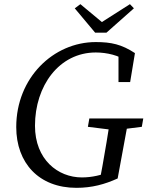

<svg xmlns="http://www.w3.org/2000/svg" viewBox="-20 -887 708 922"><path d="M58 -277C58 -104 167 15 347 15C422 15 483 -2 545 -30L598 -318H510C498 -243 486 -166 472 -90L461 -31L514 -65C468 -46 422 -35 373 -35C258 -35 148 -121 148 -283C148 -475 264 -635 440 -635C493 -635 553 -621 590 -592L549 -632V-493H605L628 -632C564 -674 514 -685 440 -685C236 -685 58 -513 58 -277ZM402 -278 523 -263H542L661 -278L668 -318H409L402 -278ZM366 -867 339 -847 437 -730H491L623 -847L604 -867L433 -758H497L366 -867Z"/></svg>

Font: Source Serif Variable
Style: Italic
Weight: 389
Italic angle: -12°
Designer: Frank Grießhammer
Foundry: Adobe Systems Incorporated
Version: Version 3.001;hotconv 1.0.111;makeotfexe 2.5.65597